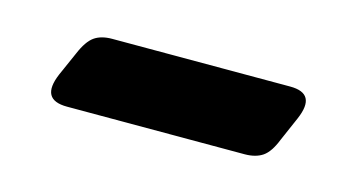

<svg xmlns="http://www.w3.org/2000/svg" viewBox="-30 -372 427 235"><g transform="rotate(15 183.0 -255.0)"><path d="M317.5 -302.5Q351.5 -302.5 336.5 -267.5L323 -236.5Q316.5 -220 307.8 -214Q299 -208 285 -208H60Q25.5 -208 40.5 -243.5L54 -274Q61 -290.5 69.5 -296.5Q78 -302.5 92 -302.5Z"/></g></svg>

Font: Fraunces 72pt S100 SemiBold
Style: Italic
Weight: 600
Italic angle: -16°
Version: Version 1.000; ttfautohint (v1.8.3)